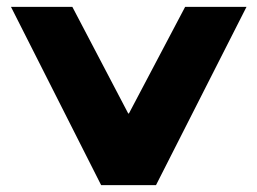

<svg xmlns="http://www.w3.org/2000/svg" viewBox="-20 -540 751 560"><path d="M191 -520 354 -209H356L520 -520H699L435 0H275L12 -520Z"/></svg>

Font: Non Bureau Extended
Style: Bold
Weight: 700
Width: 7
Designer: Jona Saucedo
Foundry: Non Foundry
Version: Version 1.000; ttfautohint (v1.8.4)